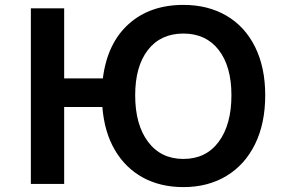

<svg xmlns="http://www.w3.org/2000/svg" viewBox="-20 -751 1167 784"><path d="M398 -314H242V0H106V-717H242V-431H400Q418 -574 505 -652.5Q592 -731 729 -731Q829 -731 904.5 -687Q980 -643 1021.5 -559.5Q1063 -476 1063 -362Q1063 -247 1021.5 -162.5Q980 -78 904.5 -32.5Q829 13 729 13Q635 13 563.5 -26Q492 -65 449 -138.5Q406 -212 398 -314ZM925 -362Q925 -480 873 -547Q821 -614 729 -614Q636 -614 584 -547Q532 -480 532 -362Q532 -242 584.5 -172Q637 -102 729 -102Q821 -102 873 -172Q925 -242 925 -362Z"/></svg>

Font: Nebula Sans Semibold
Style: Regular
Weight: 600
Designer: Paul D. Hunt for Adobe (as Source Sans)
Foundry: Nebula Entertainment & Broadcasting LLC
Version: Version 1.010